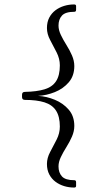

<svg xmlns="http://www.w3.org/2000/svg" viewBox="-20 -727 441 863"><path d="M313 116Q290 116 268.5 109.5Q247 103 229.5 90Q212 77 201.5 57Q191 37 191 10Q191 -17 205.5 -44Q220 -71 234.5 -99.5Q249 -128 249 -158Q249 -203 232 -229.5Q215 -256 180 -267Q145 -278 92 -278Q79 -278 79 -291V-301Q79 -314 92 -314Q145 -315 180 -325.5Q215 -336 232 -362Q249 -388 249 -433Q249 -463 234.5 -491.5Q220 -520 205.5 -547Q191 -574 191 -601Q191 -628 201.5 -648Q212 -668 229.5 -681Q247 -694 268.5 -700.5Q290 -707 313 -707Q322 -707 322 -700V-683Q322 -674 314 -674Q274 -674 258.5 -657Q243 -640 243 -612Q243 -592 253.5 -570Q264 -548 278.5 -525Q293 -502 303.5 -478Q314 -454 314 -430Q314 -386 289 -357Q264 -328 226.5 -313Q189 -298 151 -296Q189 -294 226.5 -278.5Q264 -263 289 -234Q314 -205 314 -161Q314 -137 303.5 -113Q293 -89 278.5 -66Q264 -43 253.5 -21Q243 1 243 21Q243 49 258.5 66Q274 83 314 83Q322 83 322 92V109Q322 116 313 116Z"/></svg>

Font: Young Serif Light
Style: Regular
Weight: 300
Designer: Bastien Sozeau
Foundry: NBR — Bastien Sozeau
Version: Version 5.001